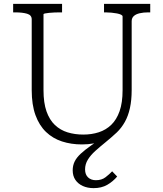

<svg xmlns="http://www.w3.org/2000/svg" viewBox="-20 -730 845 993"><path d="M531 -31 522 -5Q497 6 466.5 11.5Q436 17 404 17Q348 17 300.5 1.5Q253 -14 218 -47.5Q183 -81 163.5 -134.5Q144 -188 144 -264V-630Q144 -652 120 -659Q96 -666 59 -666H48V-710H301V-666H292Q278 -666 262.5 -665.5Q247 -665 234 -663.5Q221 -662 213 -660.5Q205 -659 205 -656V-264Q205 -198 220.5 -154Q236 -110 264 -83.5Q292 -57 329.5 -45.5Q367 -34 411 -34Q454 -34 491 -46Q528 -58 555.5 -84.5Q583 -111 598.5 -155Q614 -199 614 -264V-645Q614 -650 606 -654Q598 -658 585 -660.5Q572 -663 556.5 -664.5Q541 -666 527 -666H518V-710H757V-666H746Q722 -666 702.5 -661.5Q683 -657 672 -647Q661 -637 661 -620V-264Q661 -212 652 -171Q643 -130 625.5 -99Q608 -68 584 -45Q555 -18 526 5.5Q497 29 473 50.5Q449 72 434.5 95.5Q420 119 420 146Q420 173 435.5 187.5Q451 202 476 202Q506 202 526 186.5Q546 171 560 156L586 183Q564 209 534.5 226Q505 243 464 243Q433 243 408.5 232Q384 221 370 200.5Q356 180 356 151Q356 126 366 105.5Q376 85 397.5 65Q419 45 452.5 21.5Q486 -2 531 -31Z"/></svg>

Font: Roboto Serif ExtraLight
Style: Regular
Weight: 250
Version: Version 1.007